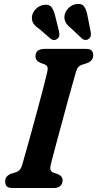

<svg xmlns="http://www.w3.org/2000/svg" viewBox="-20 -946 489 966"><path d="M235 -116Q231 -98 235 -89.5Q239 -81 250 -77L271 -70Q295.5 -59 295 -38.5Q295 -21 283.2 -10.5Q271.5 0 251.5 0H43Q21 0 13.5 -9.2Q6 -18.5 6 -33Q5.5 -47.5 14 -57.2Q22.5 -67 35.5 -72L56 -78Q70.5 -82.5 78.8 -91.2Q87 -100 92.5 -119.5Q99 -143 112 -188.5Q125 -234 140.5 -290.5Q156 -347 171.5 -404.5Q187 -462 199.5 -509.8Q212 -557.5 218 -585Q221.5 -600 218.5 -609Q215.5 -618 202.5 -623L183 -630Q158.5 -641 158.5 -662Q158.5 -700 205 -700H412.5Q434 -700 441.5 -691.2Q449 -682.5 449 -668Q449 -653 440.2 -643.2Q431.5 -633.5 418 -628.5L395 -621Q381 -616.5 374 -608.8Q367 -601 362 -583.5Q355 -559.5 343.8 -519.5Q332.5 -479.5 319.2 -431Q306 -382.5 292.5 -332.5Q279 -282.5 267 -238Q255 -193.5 246.5 -161Q238 -128.5 235 -116ZM421.5 -860.5 436.5 -784.5Q438 -774.5 436.5 -765.8Q435 -757 426.5 -750.5Q419 -744.5 409.5 -745Q400 -745.5 393 -751.5L339 -802.5Q319 -818 310.8 -832.8Q302.5 -847.5 304.5 -867Q307.5 -888 324.5 -905.2Q341.5 -922.5 365 -925.5Q393.5 -929.5 405 -910.8Q416.5 -892 421.5 -860.5ZM259 -860.5 277.5 -785.5Q279.5 -775.5 278.5 -767Q277.5 -758.5 269.5 -751.5Q253.5 -738 235.5 -750.5L179.5 -799Q158.5 -813 149 -826.8Q139.5 -840.5 140.5 -860Q142 -881 158.5 -899Q175 -917 198.5 -921Q227 -926.5 239.8 -909Q252.5 -891.5 259 -860.5Z"/></svg>

Font: Fraunces 72pt S100 SemiBold
Style: Italic
Weight: 600
Italic angle: -16°
Version: Version 1.000; ttfautohint (v1.8.3)